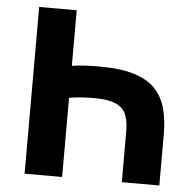

<svg xmlns="http://www.w3.org/2000/svg" viewBox="-51 -744 801 795"><g transform="rotate(5 350.0 -346.5)"><path d="M80 0V-693H236V-462Q261 -466 290.5 -467.5Q320 -469 351 -469Q440 -469 496.5 -451Q553 -433 584 -399.5Q615 -366 627.5 -318.5Q640 -271 640 -212V0H484V-212Q484 -255 472 -282.5Q460 -310 428.5 -323.5Q397 -337 340 -337Q314 -337 285.5 -335Q257 -333 236 -329V0Z"/></g></svg>

Font: Ubuntu Sans ExtraBold
Style: Regular
Weight: 800
Designer: Dalton Maag Ltd
Foundry: Dalton Maag Ltd
Version: Version 1.006; ttfautohint (v1.8.4.7-5d5b)